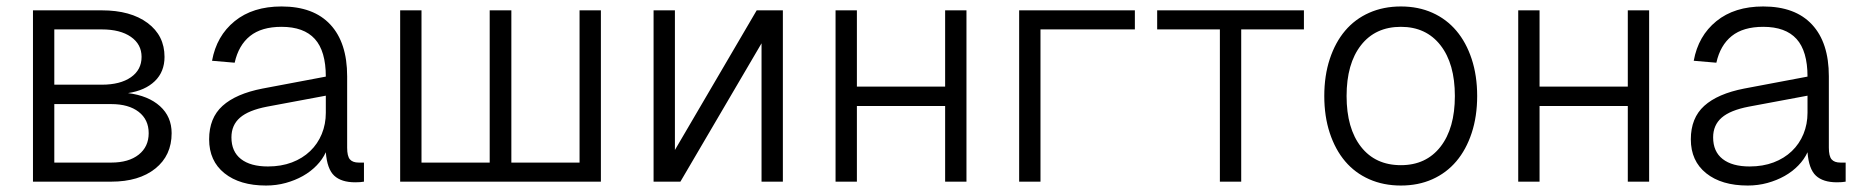

<svg xmlns="http://www.w3.org/2000/svg" viewBox="-20 -562 5765 594"><path d="M82 0V-530H295Q384 -530 436.5 -491Q489 -452 489 -386Q489 -340 459 -311Q429 -282 376 -274Q439 -266 475 -233.5Q511 -201 511 -150Q511 -81 460.5 -40.5Q410 0 324 0ZM148 -59H324Q378 -59 409 -83.5Q440 -108 440 -150Q440 -192 409 -216Q378 -240 324 -240H148ZM148 -300H295Q352 -300 385 -323Q418 -346 418 -386Q418 -425 385 -448Q352 -471 295 -471H148Z M803 12Q722 12 674.5 -26Q627 -64 627 -131Q627 -197 668.5 -234.5Q710 -272 792 -288L988 -325Q988 -404 954 -441.5Q920 -479 851 -479Q789 -479 753.5 -450.5Q718 -422 706 -368L636 -374Q650 -451 706 -496.5Q762 -542 851 -542Q950 -542 1002 -486Q1054 -430 1054 -326V-105Q1054 -79 1062.5 -69Q1071 -59 1090 -59H1106V0Q1101 1 1094 1.5Q1087 2 1079 2Q1036 2 1014 -18.5Q992 -39 988 -91Q978 -69 959.5 -50Q941 -31 917 -17.5Q893 -4 864 4Q835 12 803 12ZM809 -47Q850 -47 883 -59.5Q916 -72 939.5 -94.5Q963 -117 975.5 -147.5Q988 -178 988 -213V-266L806 -232Q749 -221 722.5 -198Q696 -175 696 -137Q696 -93 725.5 -70Q755 -47 809 -47Z M1218 0V-530H1284V-59H1495V-530H1562V-59H1773V-530H1839V0Z M2002 0V-530H2068V-98L2321 -530H2402V0H2336V-428L2085 0Z M2565 0V-530H2631V-294H2904V-530H2970V0H2904V-234H2631V0Z M3133 0V-530H3491V-471H3199V0Z M3754 0V-471H3560V-530H4014V-471H3820V0Z M4314 12Q4260 12 4216 -7.5Q4172 -27 4141.5 -63Q4111 -99 4094 -150.5Q4077 -202 4077 -265Q4077 -328 4094 -379.5Q4111 -431 4141.5 -467Q4172 -503 4216 -522.5Q4260 -542 4314 -542Q4368 -542 4411.5 -522.5Q4455 -503 4485.5 -467Q4516 -431 4533 -379.5Q4550 -328 4550 -265Q4550 -202 4533 -150.5Q4516 -99 4485.5 -63Q4455 -27 4411.5 -7.5Q4368 12 4314 12ZM4314 -51Q4392 -51 4436.5 -108Q4481 -165 4481 -265Q4481 -365 4436.5 -422Q4392 -479 4314 -479Q4235 -479 4190.5 -422Q4146 -365 4146 -265Q4146 -165 4190.5 -108Q4235 -51 4314 -51Z M4677 0V-530H4743V-294H5016V-530H5082V0H5016V-234H4743V0Z M5387 12Q5306 12 5258.5 -26Q5211 -64 5211 -131Q5211 -197 5252.5 -234.5Q5294 -272 5376 -288L5572 -325Q5572 -404 5538 -441.5Q5504 -479 5435 -479Q5373 -479 5337.5 -450.5Q5302 -422 5290 -368L5220 -374Q5234 -451 5290 -496.5Q5346 -542 5435 -542Q5534 -542 5586 -486Q5638 -430 5638 -326V-105Q5638 -79 5646.5 -69Q5655 -59 5674 -59H5690V0Q5685 1 5678 1.5Q5671 2 5663 2Q5620 2 5598 -18.5Q5576 -39 5572 -91Q5562 -69 5543.5 -50Q5525 -31 5501 -17.5Q5477 -4 5448 4Q5419 12 5387 12ZM5393 -47Q5434 -47 5467 -59.5Q5500 -72 5523.5 -94.5Q5547 -117 5559.5 -147.5Q5572 -178 5572 -213V-266L5390 -232Q5333 -221 5306.5 -198Q5280 -175 5280 -137Q5280 -93 5309.5 -70Q5339 -47 5393 -47Z"/></svg>

Font: Geist Light
Style: Regular
Weight: 400
Designer: Basement.studio, Andrés Briganti, Mateo Zaragoza
Foundry: Basement.studio, Vercel, Andrés Briganti, Guido Ferreyra, Mateo Zaragoza
Version: Version 1.401